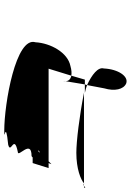

<svg xmlns="http://www.w3.org/2000/svg" viewBox="120 -902 600 879"><g transform="rotate(90 419.5 -462.0)"><path d="M173 -325C145 -235 454 -182 578 -182C638 -182 519 -188 642 -200C688 -212 590 -227 675 -244C704 -244 614 -307 694 -307C698 -309 698 -310 700 -312H726L749 -385H726C728 -389 730 -394 731 -398L718 -385H294L326 -489C314 -491 299 -490 282 -485C220 -473 177 -394 173 -325ZM293 -638C296 -703 329 -753 362 -740C389 -728 398 -687 384 -640L369 -561C322 -583 285 -611 293 -638ZM326 -489 344 -551H366L351 -461C352 -476 342 -486 326 -489ZM369 -561 366 -551H405C390 -554 377 -558 369 -561ZM351 -461V-452C352 -455 351 -458 350 -457ZM404 -547H819C801 -532 753 -512 679 -512C627 -512 511 -526 404 -547ZM670 -336C668 -339 669 -342 679 -345ZM819 -547H821V-548ZM821 -547H831C827 -545 824 -544 821 -547ZM831 -547H838C841 -558 837 -551 831 -547Z"/></g></svg>

Font: bitstorm
Style: ultextobl
Weight: 400
Version: Version 0.2